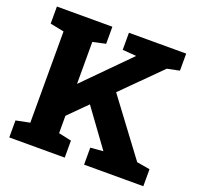

<svg xmlns="http://www.w3.org/2000/svg" viewBox="-124 -845 1010 980"><g transform="rotate(20 380.5 -355.5)"><path d="M23.4 0V-92.3L98.6 -107.4V-603L23.4 -618.2V-710.9H324.7V-618.2L254.9 -603V-375L488.8 -611.3L489.7 -612.3L414.6 -618.2V-710.9H725.6V-618.2L658.7 -604.5L457 -403.3L680.2 -104.5L751.5 -92.3V0H429.7V-92.3L498.5 -98.1H499L352.5 -299.3L254.9 -201.7V-107.4L324.7 -92.3V0Z"/></g></svg>

Font: Roboto Slab ExtraBold
Style: Regular
Weight: 800
Designer: Google
Version: Version 2.001; ttfautohint (v1.8.3)